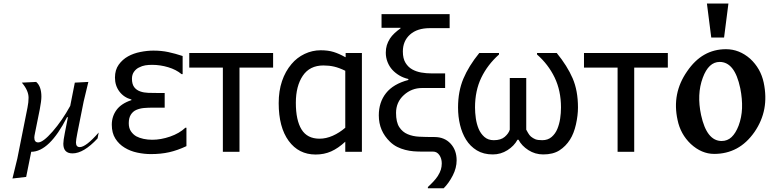

<svg xmlns="http://www.w3.org/2000/svg" viewBox="-20 -838 4252 1060"><path d="M48.8 147.5 75.7 37.1 131.8 -244.1Q137.7 -273.4 137.7 -298.3Q137.7 -338.4 100.6 -381.8L179.7 -385.7Q208.5 -361.3 208.5 -304.2Q208.5 -281.2 199.7 -234.9L173.3 -104Q169.4 -85.9 169.4 -78.6Q169.4 -51.8 190.9 -51.8Q217.8 -51.8 270.3 -111.8Q322.8 -171.9 367.7 -253.4L393.1 -381.8L467.8 -385.7L441.9 -277.8L407.2 -104Q399.4 -64.5 399.4 -51.8Q399.4 -25.9 420.4 -25.9Q454.6 -25.9 524.9 -106.4L518.6 -73.7Q441.9 8.8 380.4 8.8Q329.6 8.8 329.6 -44.4Q329.6 -62.5 337.9 -104L355 -190.9H350.1Q252.4 0 152.3 0L124.5 138.7Z M1009.3 -31.2Q959.5 -7.8 914.1 2.4Q868.7 12.7 812.5 12.7Q776.4 12.7 738 4.6Q699.7 -3.4 668.5 -22.5Q636.7 -41.5 616.9 -72.8Q597.2 -104 597.2 -149.4Q597.2 -195.3 623.3 -231Q649.4 -266.6 705.6 -285.2V-288.6Q664.1 -299.8 639.4 -332.5Q614.7 -365.2 614.7 -409.7Q614.7 -452.1 635.5 -481Q656.2 -509.8 687 -526.9Q716.8 -543.5 754.6 -551Q792.5 -558.6 826.7 -558.6Q871.6 -558.6 909.2 -550.5Q946.8 -542.5 988.3 -528.8V-428.7H982.4Q952.6 -453.6 908.7 -466.8Q864.7 -480 819.8 -480Q799.3 -480 782.2 -477.3Q765.1 -474.6 746.1 -464.8Q730.5 -457 719.5 -441.4Q708.5 -425.8 708.5 -403.3Q708.5 -373.5 720.9 -356.9Q733.4 -340.3 754.9 -333Q774.4 -326.2 798.8 -325.4Q823.2 -324.7 845.7 -324.7H889.2V-243.7H824.7Q797.4 -243.7 774.7 -241.7Q752 -239.7 731.9 -231Q713.4 -222.7 702.1 -204.6Q690.9 -186.5 690.9 -157.7Q690.9 -130.4 703.1 -112.8Q715.3 -95.2 732.4 -85.4Q749.5 -76.2 772.5 -71.3Q795.4 -66.4 820.3 -66.4Q868.2 -66.4 919.2 -84Q970.2 -101.6 1003.4 -132.8H1009.3Z M1487.8 -464.8H1302.2V0H1210.4V-464.8H1024.9V-545.4H1487.8Z M1978 0H1886.2V-55.7Q1847.2 -19.5 1808.3 -2.2Q1769.5 15.1 1722.7 15.1Q1628.9 15.1 1573.7 -60.3Q1518.6 -135.7 1518.6 -268.6Q1518.6 -335.9 1536.9 -390.1Q1555.2 -444.3 1589.4 -484.4Q1619.1 -520 1661.6 -540.3Q1704.1 -560.5 1750.5 -560.5Q1791.5 -560.5 1822 -551Q1852.5 -541.5 1886.2 -522.5H1888.2V-545.4H1978ZM1886.2 -132.8V-447.3Q1852.1 -463.9 1824.7 -470.2Q1797.4 -476.6 1765.6 -476.6Q1689.9 -476.6 1651.6 -419.7Q1613.3 -362.8 1613.3 -270.5Q1613.3 -174.3 1644.8 -123.3Q1676.3 -72.3 1744.1 -72.3Q1780.3 -72.3 1817.1 -88.6Q1854 -105 1886.2 -132.8Z M2501 46.9Q2501 89.4 2479.5 131.1Q2458 172.9 2429.7 201.2H2342.3V194.3Q2356.9 181.2 2372.1 165Q2387.2 148.9 2397 133.8Q2409.2 114.3 2414.1 97.9Q2418.9 81.5 2418.9 64Q2418.9 37.6 2405.8 18.3Q2392.6 -1 2371.1 -1H2311.5Q2287.1 -1 2263.9 -2.7Q2240.7 -4.4 2216.8 -10.7Q2193.8 -16.6 2173.1 -26.9Q2152.3 -37.1 2133.3 -55.2Q2102.5 -85 2086.9 -121.3Q2071.3 -157.7 2071.3 -201.2Q2071.3 -273.4 2111.3 -324Q2151.4 -374.5 2234.4 -396.5V-401.9Q2207 -408.2 2184.8 -421.4Q2162.6 -434.6 2146 -452.6Q2129.4 -470.7 2119.6 -495.4Q2109.9 -520 2109.9 -546.9Q2109.9 -569.3 2115.5 -587.9Q2121.1 -606.4 2132.8 -625Q2142.6 -640.1 2157.7 -654.3Q2172.9 -668.5 2191.4 -681.6V-684.6H2086.4V-759.8H2462.4V-682.6H2353Q2283.2 -682.6 2243.7 -647.2Q2204.1 -611.8 2204.1 -553.7Q2204.1 -514.6 2219 -490.7Q2233.9 -466.8 2256.3 -454.6Q2277.3 -442.9 2304.9 -437.7Q2332.5 -432.6 2367.2 -432.6H2437.5V-352.1H2310.1Q2252.4 -352.1 2209.5 -313Q2166.5 -273.9 2166.5 -214.8Q2166.5 -163.6 2184.3 -136.2Q2202.1 -108.9 2230.5 -97.2Q2258.8 -85 2294.9 -83.3Q2331.1 -81.5 2371.1 -81.5H2378.4Q2433.6 -81.5 2467.3 -45.4Q2501 -9.3 2501 46.9Z M3170.9 -244.6Q3170.9 -201.2 3159.7 -151.1Q3148.4 -101.1 3127 -67.4Q3103.5 -30.3 3068.4 -7.8Q3033.2 14.6 2979 14.6Q2934.1 14.6 2897 -9.3Q2859.9 -33.2 2842.8 -66.4H2836.9Q2818.4 -32.2 2781.5 -8.8Q2744.6 14.6 2700.7 14.6Q2649.4 14.6 2612.5 -7.8Q2575.7 -30.3 2552.7 -67.4Q2530.8 -103 2519.8 -148.4Q2508.8 -193.8 2508.8 -244.6Q2508.8 -333.5 2538.1 -403.3Q2567.4 -473.1 2626 -545.4H2734.9V-537.1Q2671.9 -481 2637.2 -409.2Q2602.5 -337.4 2602.5 -244.6Q2602.5 -216.3 2606.9 -185.1Q2611.3 -153.8 2622.6 -126.5Q2633.8 -100.1 2654.3 -82Q2674.8 -64 2706.1 -64Q2745.1 -64 2766.6 -82.5Q2788.1 -101.1 2794.4 -122.1V-407.2H2885.3V-122.1Q2888.7 -115.2 2895.8 -103.3Q2902.8 -91.3 2911.1 -84Q2922.4 -74.7 2935.3 -69.3Q2948.2 -64 2973.6 -64Q3004.9 -64 3025.6 -82Q3046.4 -100.1 3057.1 -126.5Q3067.9 -152.8 3072.5 -183.1Q3077.1 -213.4 3077.1 -244.6Q3077.1 -337.4 3042 -410.2Q3006.8 -482.9 2944.8 -537.1V-545.4H3053.7Q3111.8 -474.1 3141.4 -405.8Q3170.9 -337.4 3170.9 -244.6Z M3667 -464.8H3481.4V0H3389.6V-464.8H3204.1V-545.4H3667Z M3922.9 11.7Q3853.5 11.7 3793.9 -43Q3736.8 -97.2 3720.7 -175.8Q3688.5 -321.8 3772.9 -443.4Q3815.4 -505.9 3868.9 -536.1Q3922.4 -566.4 3987.8 -566.4Q4061.5 -566.4 4121.6 -513.7Q4179.7 -460 4196.3 -381.8Q4212.4 -304.7 4199.7 -237.3Q4187 -169.9 4145.5 -109.4Q4102.5 -47.9 4046.9 -18.1Q3991.2 11.7 3922.9 11.7ZM3963.9 -59.6Q3996.1 -59.6 4018.8 -81.1Q4041.5 -102.5 4057.6 -144Q4074.7 -189.5 4076.7 -240.5Q4078.6 -291.5 4066.9 -350.6Q4051.3 -424.8 4022.9 -460.4Q3994.6 -496.1 3953.1 -496.1Q3892.1 -496.1 3859.9 -408.7Q3842.8 -362.8 3840.6 -311.3Q3838.4 -259.8 3850.6 -202.6Q3881.8 -59.6 3963.9 -59.6ZM4001.5 -818.4 3977.5 -630.9H3906.7L3882.8 -818.4Z"/></svg>

Font: IranNastaliq
Style: Regular
Weight: 400
Designer: Hossein Zahedi
Version: Version 1.5